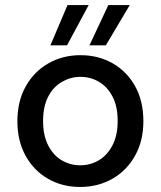

<svg xmlns="http://www.w3.org/2000/svg" viewBox="-20 -730 638 762"><path d="M298 12Q227 12 170.5 -20.5Q114 -53 81.5 -112Q49 -171 49 -249Q49 -328 82 -387Q115 -446 172 -478.5Q229 -511 299 -511Q371 -511 427.5 -478.5Q484 -446 516.5 -387.5Q549 -329 549 -249Q549 -171 516 -112Q483 -53 426 -20.5Q369 12 298 12ZM298 -74Q338 -74 371.5 -93.5Q405 -113 426 -152.5Q447 -192 447 -250Q447 -308 426.5 -347Q406 -386 372.5 -405.5Q339 -425 299 -425Q261 -425 226.5 -405.5Q192 -386 171.5 -347Q151 -308 151 -249Q151 -192 171.5 -152.5Q192 -113 225.5 -93.5Q259 -74 298 -74ZM335 -550 410 -710H495L400 -550ZM180 -550 248 -710H332L246 -550Z"/></svg>

Font: DM Sans 20pt Medium
Style: Regular
Weight: 500
Version: Version 4.004;gftools[0.9.30]